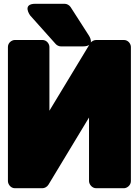

<svg xmlns="http://www.w3.org/2000/svg" viewBox="-20 -960 740 1018"><path d="M490 -748C479 -748 465 -742 458 -730L242 -373V-711C242 -727 228 -748 205 -748H59C43 -748 22 -734 22 -711V0C22 16 36 38 59 38H205C216 38 230 31 237 19L452 -337V0C452 16 467 38 490 38H637C653 38 674 23 674 0V-711C674 -727 660 -748 637 -748ZM419 -714C491 -714 451 -772 451 -772L354 -923C347 -933 335 -940 322 -940H168C94 -940 140 -878 140 -878L275 -727C281 -720 292 -714 303 -714Z"/></svg>

Font: Asimov Print
Style: E
Weight: 500
Designer: Google
Version: Version 2.000980; 2014